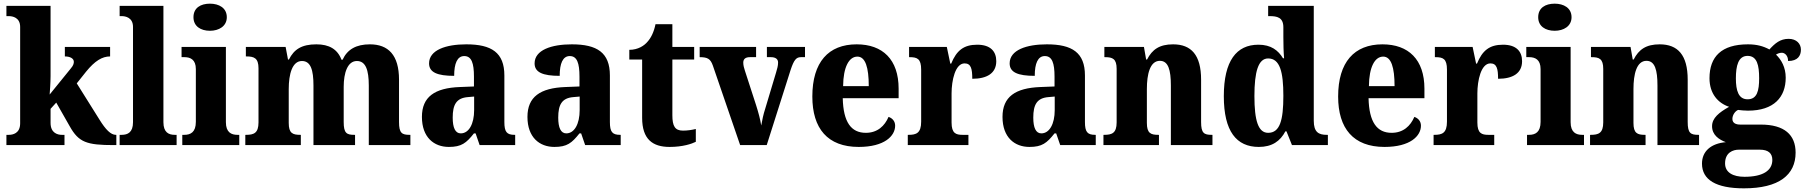

<svg xmlns="http://www.w3.org/2000/svg" viewBox="-20 -792 9850 1048"><path d="M15 0H332V-56H317C297 -56 256 -64 256 -121V-198L287 -232L361 -102C410 -15 453 0 602 0H615V-56H612C585 -56 557 -84 523 -139L399 -337L450 -401C498 -460 538 -484 581 -484V-536H334V-484C364 -484 383 -472 383 -455C383 -448 382 -436 367 -419L251 -276C252 -286 256 -342 256 -377V-760H15V-704H28C48 -704 90 -697 90 -645V-119C90 -63 49 -56 28 -56H15Z M633 0H944V-56H934C901 -56 872 -69 872 -125V-760H633V-704H644C664 -704 706 -697 706 -645V-125C706 -69 677 -56 644 -56H633Z M1126 -624C1175 -624 1218 -649 1218 -698C1218 -749 1175 -772 1126 -772C1075 -772 1036 -749 1036 -698C1036 -649 1075 -624 1126 -624ZM975 0H1286V-56H1276C1243 -56 1213 -69 1213 -125V-536H971V-480H987C1019 -480 1049 -467 1049 -415V-127C1049 -70 1020 -56 986 -56H975Z M1319 0H1622V-56H1619C1577 -56 1556 -65 1556 -121V-306C1556 -387 1575 -459 1628 -459C1676 -459 1691 -410 1691 -325V0H1918V-56H1914C1872 -56 1856 -65 1856 -126V-318C1856 -394 1877 -459 1928 -459C1976 -459 1993 -410 1993 -325V0H2220V-56H2216C2174 -56 2158 -65 2158 -126V-357C2158 -492 2099 -550 1999 -550C1925 -550 1876 -523 1850 -466H1844C1822 -524 1776 -550 1707 -550C1627 -550 1585 -523 1557 -467H1552L1539 -536H1322V-484H1325C1367 -484 1391 -475 1391 -419V-124C1391 -65 1365 -56 1323 -56H1319Z M2430 10C2499 10 2525 -11 2567 -64H2576L2598 0H2792V-56H2789C2746 -56 2733 -72 2733 -126V-380C2733 -505 2663 -550 2525 -550C2414 -550 2322 -519 2322 -446C2322 -397 2367 -378 2459 -378C2459 -446 2476 -486 2514 -486C2554 -486 2567 -447 2567 -374V-320L2491 -317C2352 -312 2283 -263 2283 -154C2283 -42 2349 10 2430 10ZM2495 -64C2465 -64 2451 -95 2451 -150C2451 -221 2471 -257 2534 -262L2568 -265V-191C2568 -115 2539 -64 2495 -64Z M3006 10C3075 10 3101 -11 3143 -64H3152L3174 0H3368V-56H3365C3322 -56 3309 -72 3309 -126V-380C3309 -505 3239 -550 3101 -550C2990 -550 2898 -519 2898 -446C2898 -397 2943 -378 3035 -378C3035 -446 3052 -486 3090 -486C3130 -486 3143 -447 3143 -374V-320L3067 -317C2928 -312 2859 -263 2859 -154C2859 -42 2925 10 3006 10ZM3071 -64C3041 -64 3027 -95 3027 -150C3027 -221 3047 -257 3110 -262L3144 -265V-191C3144 -115 3115 -64 3071 -64Z M3635 10C3707 10 3756 -7 3778 -18V-88C3758 -83 3733 -79 3708 -79C3664 -79 3650 -104 3650 -163V-467H3769V-536H3650V-660H3558C3549 -616 3533 -585 3515 -565C3497 -543 3463 -520 3415 -520V-467H3485V-149C3485 -31 3543 10 3635 10Z M3871 -434 4020 0H4165L4295 -409C4314 -467 4327 -480 4352 -480H4374V-536H4166V-480H4188C4214 -480 4227 -469 4227 -451C4227 -432 4222 -417 4216 -396L4156 -196C4147 -169 4140 -135 4135 -107C4130 -140 4120 -177 4107 -218L4046 -406C4042 -419 4037 -434 4037 -450C4037 -469 4048 -480 4073 -480H4107V-536H3799V-480C3842 -480 3858 -471 3871 -434Z M4667 10C4808 10 4866 -50 4866 -106C4866 -130 4851 -147 4830 -154C4809 -105 4770 -67 4706 -67C4626 -67 4583 -125 4580 -256H4885V-308C4885 -467 4798 -550 4656 -550C4502 -550 4414 -453 4414 -265C4414 -91 4497 10 4667 10ZM4722 -322H4582C4583 -426 4614 -483 4660 -483C4704 -483 4722 -423 4722 -322Z M4935 0H5266V-56H5234C5198 -56 5174 -64 5174 -123V-282C5174 -353 5194 -446 5245 -446C5280 -446 5287 -417 5287 -362C5367 -362 5418 -392 5418 -458C5418 -511 5387 -548 5314 -548C5240 -548 5201 -516 5172 -445H5167L5148 -536H4942V-480H4945C4987 -480 5008 -471 5008 -412V-128C5008 -65 4981 -56 4939 -56H4935Z M5599 10C5668 10 5694 -11 5736 -64H5745L5767 0H5961V-56H5958C5915 -56 5902 -72 5902 -126V-380C5902 -505 5832 -550 5694 -550C5583 -550 5491 -519 5491 -446C5491 -397 5536 -378 5628 -378C5628 -446 5645 -486 5683 -486C5723 -486 5736 -447 5736 -374V-320L5660 -317C5521 -312 5452 -263 5452 -154C5452 -42 5518 10 5599 10ZM5664 -64C5634 -64 5620 -95 5620 -150C5620 -221 5640 -257 5703 -262L5737 -265V-191C5737 -115 5708 -64 5664 -64Z M6003 0H6306V-56H6302C6261 -56 6240 -65 6240 -121V-306C6240 -387 6257 -460 6311 -460C6357 -460 6371 -410 6371 -325V0H6598V-56H6594C6552 -56 6536 -65 6536 -126V-357C6536 -492 6482 -550 6383 -550C6309 -550 6269 -522 6241 -467H6236L6224 -536H6008V-480H6012C6053 -480 6075 -471 6075 -416V-124C6075 -65 6049 -56 6007 -56H6003Z M6851 10C6924 10 6968 -22 6996 -75H7002L7032 0H7228V-56H7222C7177 -56 7151 -71 7151 -133V-760H6902V-704H6910C6951 -704 6985 -697 6985 -643V-590C6985 -553 6986 -507 6989 -474H6983C6957 -517 6918 -548 6849 -548C6729 -548 6660 -460 6660 -267C6660 -75 6729 10 6851 10ZM6902 -67C6848 -67 6827 -133 6827 -268C6827 -400 6848 -473 6902 -473C6966 -473 6985 -400 6985 -269C6985 -135 6966 -67 6902 -67Z M7537 10C7678 10 7736 -50 7736 -106C7736 -130 7721 -147 7700 -154C7679 -105 7640 -67 7576 -67C7496 -67 7453 -125 7450 -256H7755V-308C7755 -467 7668 -550 7526 -550C7372 -550 7284 -453 7284 -265C7284 -91 7367 10 7537 10ZM7592 -322H7452C7453 -426 7484 -483 7530 -483C7574 -483 7592 -423 7592 -322Z M7805 0H8136V-56H8104C8068 -56 8044 -64 8044 -123V-282C8044 -353 8064 -446 8115 -446C8150 -446 8157 -417 8157 -362C8237 -362 8288 -392 8288 -458C8288 -511 8257 -548 8184 -548C8110 -548 8071 -516 8042 -445H8037L8018 -536H7812V-480H7815C7857 -480 7878 -471 7878 -412V-128C7878 -65 7851 -56 7809 -56H7805Z M8466 -624C8515 -624 8558 -649 8558 -698C8558 -749 8515 -772 8466 -772C8415 -772 8376 -749 8376 -698C8376 -649 8415 -624 8466 -624ZM8315 0H8626V-56H8616C8583 -56 8553 -69 8553 -125V-536H8311V-480H8327C8359 -480 8389 -467 8389 -415V-127C8389 -70 8360 -56 8326 -56H8315Z M8659 0H8962V-56H8958C8917 -56 8896 -65 8896 -121V-306C8896 -387 8913 -460 8967 -460C9013 -460 9027 -410 9027 -325V0H9254V-56H9250C9208 -56 9192 -65 9192 -126V-357C9192 -492 9138 -550 9039 -550C8965 -550 8925 -522 8897 -467H8892L8880 -536H8664V-480H8668C8709 -480 8731 -471 8731 -416V-124C8731 -65 8705 -56 8663 -56H8659Z M9499 236C9690 236 9781 163 9781 41C9781 -56 9720 -112 9591 -112H9479C9455 -112 9436 -120 9436 -143C9436 -165 9452 -186 9467 -192C9478 -190 9508 -188 9521 -188C9663 -188 9727 -262 9727 -368C9727 -425 9703 -466 9674 -494C9682 -499 9693 -504 9706 -504C9720 -504 9740 -491 9740 -459C9793 -459 9810 -488 9810 -521C9810 -553 9786 -580 9743 -580C9697 -580 9669 -556 9638 -522C9605 -540 9569 -550 9521 -550C9377 -550 9311 -483 9311 -365C9311 -280 9358 -229 9418 -209C9363 -178 9325 -148 9325 -103C9325 -55 9363 -30 9400 -16C9320 -9 9270 33 9270 101C9270 189 9346 236 9499 236ZM9519 -250C9469 -250 9455 -298 9455 -364C9455 -433 9468 -487 9519 -487C9571 -487 9582 -435 9582 -365C9582 -297 9571 -250 9519 -250ZM9502 173C9440 173 9396 150 9396 100C9396 40 9440 25 9471 25H9586C9632 25 9654 45 9654 81C9654 140 9601 173 9502 173Z"/></svg>

Font: Noto Serif Tamil SemiCondensed ExtraBold
Style: Italic
Weight: 800
Width: 4
Italic angle: -12°
Designer: Indian Type Foundry, Tom Grace, and the Monotype Design Team
Foundry: Monotype Imaging Inc.
Version: Version 2.003